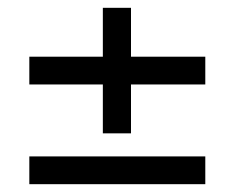

<svg xmlns="http://www.w3.org/2000/svg" viewBox="-20 -508 600 491"><path d="M243 -167V-292H55V-363H243V-488H315V-363H505V-292H315V-167ZM55 -37V-108H505V-37Z"/></svg>

Font: Cairo Play
Style: Regular
Weight: 400
Designer: Mohamed Gaber, Accademia di Belle Arti di Urbino
Foundry: Kief Type Foundry, Accademia di Belle Arti di Urbino
Version: Version 3.119